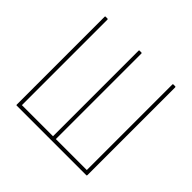

<svg xmlns="http://www.w3.org/2000/svg" viewBox="-160 -827 1000 1000"><g transform="rotate(45 339.5 -327.5)"><path d="M83 0Q80 0 80 -4V-651Q80 -655 83 -655H97Q101 -655 101 -651V-21H330V-651Q330 -655 333 -655H347Q351 -655 351 -651V-21H579V-651Q579 -655 582 -655H596Q600 -655 600 -651V-4Q600 0 596 0Z"/></g></svg>

Font: Sofia Sans Condensed Thin
Style: Regular
Weight: 250
Version: Version 4.100